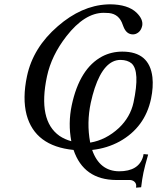

<svg xmlns="http://www.w3.org/2000/svg" viewBox="-20 -679 722 882"><path d="M526.9 107.9Q617.2 107.9 637.2 40.5Q638.7 34.7 639.6 28.8L660.6 30.8Q644.5 86.9 639.2 112.8Q632.8 143.1 628.4 181.2L605 183.1Q609.4 161.6 591.3 151.4Q585 148.4 578.6 147.9H513.7Q364.3 147 317.9 9.8Q140.6 -7.8 102.1 -151.9Q82.5 -227.5 104 -329.1Q131.8 -460.4 245.6 -558.6Q354 -652.8 471.7 -658.7Q479 -659.2 484.9 -659.2Q567.4 -658.7 606.9 -621.1Q638.7 -590.3 633.3 -561Q627 -531.7 602.5 -522.9Q596.2 -521 590.8 -521Q561.5 -521 547.9 -554.7Q545.9 -560.1 543.9 -564.9Q527.8 -614.3 480.5 -619.1Q470.7 -620.1 456.5 -620.1Q369.1 -620.1 285.2 -512.7Q216.3 -424.3 195.8 -328.1Q152.8 -125.5 253.4 -54.7Q277.3 -38.6 307.6 -30.3Q292 -112.3 309.6 -195.8Q345.7 -364.7 449.7 -419.9Q492.2 -441.9 542 -441.9Q666.5 -441.9 680.2 -324.2Q685.1 -279.3 673.8 -225.1Q646 -94.2 529.8 -29.3Q471.7 2.4 403.3 9.8Q437 106.9 526.9 107.9ZM394.5 -23.9Q466.8 -36.1 526.4 -91.3Q578.6 -141.1 593.3 -208Q624 -352.1 584.5 -387.7Q565.9 -403.3 533.7 -403.8Q458.5 -403.8 415 -273.9Q404.8 -242.7 397 -207Q377.4 -114.7 394 -25.9Q394.5 -24.4 394.5 -23.9Z"/></svg>

Font: Linux Biolinum Slanted O
Style: Slanted
Weight: 400
Designer: Philipp H. Poll
Foundry: Philipp H. Poll
Version: Version 1.0.4